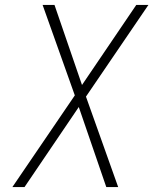

<svg xmlns="http://www.w3.org/2000/svg" viewBox="-20 -755 640 775"><path d="M30 0 282 -370 152 -735H200L311 -412L530 -735H579L327 -365L457 0H409L298 -323L79 0Z"/></svg>

Font: Iosevka SS04 XLt Ex Obl
Style: Regular
Weight: 200
Width: 7
Italic angle: -9°
Monospace: yes
Designer: Belleve Invis
Foundry: Belleve Invis
Version: Version 19.0.0; ttfautohint (v1.8.4)